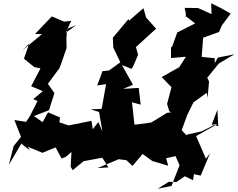

<svg xmlns="http://www.w3.org/2000/svg" viewBox="-20 -953 1450 1171"><path d="M546 -165 538 -216 398 -188 342 -207 346 -237 273 -268 240 -208 187 -245 279 -281 291 -320 312 -385 272 -442 343 -538C348 -550 352 -563 357 -575L386 -660L385 -719L389 -777L445 -800L381 -753L414 -826L371 -821L296 -853L194 -746L236 -745L117 -646L158 -687L126 -595L189 -544L227 -536L170 -427L241 -397L183 -348L209 -337L163 -246L126 -190L183 -203L68 -221L108 -118L63 -62L34 52L110 -77L162 -36L150 -58L239 -21L319 -54L356 14L382 3L416 -26L411 63L423 85L490 30L604 9L641 68L575 72L704 18L751 24L788 59L850 -14L909 29L1006 58L993 12L1096 -11L1048 -7L1075 55L1026 181L942 198L1009 156L1056 157L1107 122L1157 146L1163 109L1204 118L1261 -18L1236 15L1176 -123L1305 -196L1271 -192L1306 -284L1311 -183L1287 -191L1210 -152L1120 -132L1118 -127L1088 -159L1122 -252L1160 -329L1241 -387L1246 -356L1255 -456L1244 -479L1315 -566L1410 -622L1309 -602L1289 -567L1290 -598L1210 -606L1219 -723L1316 -758L1333 -798L1387 -870L1329 -903L1268 -933L1270 -867L1188 -904L1106 -905L1113 -873L1114 -847L1109 -858L1170 -810L1061 -755L1028 -664L1023 -668V-599L1114 -607L1073 -543L966 -483L1026 -421L999 -319L1012 -276L1056 -240L1083 -258L1071 -272L999 -265L903 -206L824 -195L800 -193L785 -329L838 -315L826 -417L731 -411L791 -436L724 -556L783 -533L795 -555L822 -619L809 -666L932 -778L871 -846L855 -903L767 -827L764 -837L668 -723L671 -663L714 -573L624 -508L679 -527L605 -519L573 -432L627 -440L600 -289L533 -286L584 -270L605 -151L580 -209Z"/></svg>

Font: Hussar Lance
Style: ExBdObl
Weight: 700
Foundry: Cannot Into Space Fonts, PlusOne Fonts
Version: Version 2.270